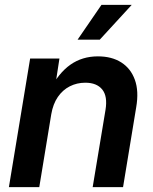

<svg xmlns="http://www.w3.org/2000/svg" viewBox="-20 -770 630 790"><path d="M190.9 -299.8 141.6 0H16.6L104 -529.3H224.6L204.1 -396L185.5 -399.9Q220.7 -469.2 269.5 -503.7Q318.4 -538.1 382.8 -538.1Q439.9 -538.1 479 -513.2Q518.1 -488.3 534.9 -441.7Q551.8 -395 540.5 -329.1L486.3 0H361.3L414.1 -317.9Q423.3 -374 400.6 -401.9Q377.9 -429.7 331.1 -429.7Q296.4 -429.7 267.1 -414.8Q237.8 -399.9 218 -371.1Q198.2 -342.3 190.9 -299.8ZM299.3 -606.9 397.5 -750H522L390.6 -606.9Z"/></svg>

Font: Inter 24pt SemiBold
Style: Italic
Weight: 600
Italic angle: -9.3988°
Designer: Rasmus Andersson
Foundry: rsms
Version: Version 4.001;git-66647c0bb